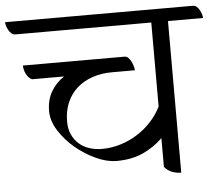

<svg xmlns="http://www.w3.org/2000/svg" viewBox="-90 -759 950 824"><g transform="rotate(-5 385.0 -347.5)"><path d="M658 -646V7Q638 7 619 0Q600 -7 586 -24V-148Q551 -113 502 -90Q453 -67 386 -67Q345 -67 298 -88.5Q251 -110 210.5 -144Q170 -178 143 -220.5Q116 -263 116 -305Q116 -353 136.5 -388.5Q157 -424 193 -448H56Q47 -451 40.5 -458.5Q34 -466 29.5 -475Q25 -484 23 -493.5Q21 -503 21 -510H459Q468 -510 475 -503Q482 -496 487 -486Q492 -476 495 -465.5Q498 -455 498 -448H399Q354 -448 315.5 -435Q277 -422 249 -397.5Q221 -373 205 -336.5Q189 -300 189 -254Q189 -222 200 -198Q211 -174 229.5 -157.5Q248 -141 273.5 -132.5Q299 -124 329 -124Q368 -124 406.5 -135.5Q445 -147 479 -168Q513 -189 540.5 -218.5Q568 -248 586 -284V-646H0Q-9 -646 -16 -652Q-23 -658 -28 -667Q-33 -676 -36 -685.5Q-39 -695 -39 -702H770Q779 -702 786 -696Q793 -690 798 -681Q803 -672 806 -662.5Q809 -653 809 -646Z"/></g></svg>

Font: Gotu
Style: Regular
Weight: 400
Designer: Sarang Kulkarni & Kailash Malviya
Foundry: Ek Type
Version: Version 2.320;hotconv 1.0.109;makeotfexe 2.5.65596; ttfautoh